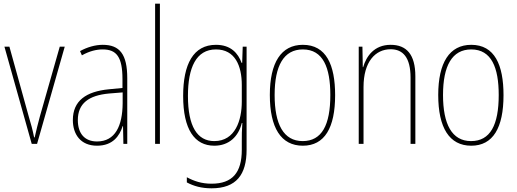

<svg xmlns="http://www.w3.org/2000/svg" viewBox="-20 -780 2801 1041"><path d="M152 0H181L331 -527H304L196 -148C185 -108 177 -74 168 -35H165C157 -75 148 -109 136 -148L31 -527H4Z M537 -537C496 -537 452 -524 414 -503L424 -480C467 -504 504 -512 537 -512C612 -512 644 -471 644 -351V-303L571 -296C447 -284 375 -234 375 -129C375 -53 416 10 506 10C592 10 628 -43 645 -96H647L649 0H670V-356C670 -486 629 -537 537 -537ZM571 -273 645 -279V-220C644 -98 605 -13 506 -13C440 -13 402 -55 402 -129C402 -219 461 -263 571 -273Z M847 0V-760H821V0Z M1151 -537C1028 -537 973 -432 973 -260C973 -78 1035 10 1142 10C1222 10 1273 -40 1291 -113H1294C1291 -72 1291 -47 1291 -14V32C1291 156 1240 216 1127 216C1073 216 1032 202 993 181V209C1030 229 1073 241 1127 241C1261 241 1317 167 1317 32V-527H1296L1293 -439H1290C1271 -491 1232 -537 1151 -537ZM1151 -512C1254 -512 1291 -424 1291 -319V-229C1291 -129 1256 -15 1142 -15C1049 -15 999 -95 999 -260C999 -413 1043 -512 1151 -512Z M1797 -264C1797 -428 1749 -537 1622 -537C1504 -537 1443 -440 1443 -265C1443 -88 1503 10 1622 10C1740 10 1797 -87 1797 -264ZM1469 -265C1469 -423 1518 -512 1622 -512C1732 -512 1771 -413 1771 -265C1771 -102 1725 -15 1621 -15C1517 -15 1469 -107 1469 -265Z M2098 -537C2009 -537 1966 -475 1949 -416H1947L1945 -527H1925V0H1951V-308C1951 -445 2015 -513 2098 -513C2165 -513 2206 -468 2206 -359V0H2232V-366C2232 -485 2184 -537 2098 -537Z M2710 -264C2710 -428 2662 -537 2535 -537C2417 -537 2356 -440 2356 -265C2356 -88 2416 10 2535 10C2653 10 2710 -87 2710 -264ZM2382 -265C2382 -423 2431 -512 2535 -512C2645 -512 2684 -413 2684 -265C2684 -102 2638 -15 2534 -15C2430 -15 2382 -107 2382 -265Z"/></svg>

Font: Noto Sans Condensed Thin
Style: Regular
Weight: 100
Width: 3
Designer: Monotype Design Team
Foundry: Monotype Imaging Inc.
Version: Version 2.013